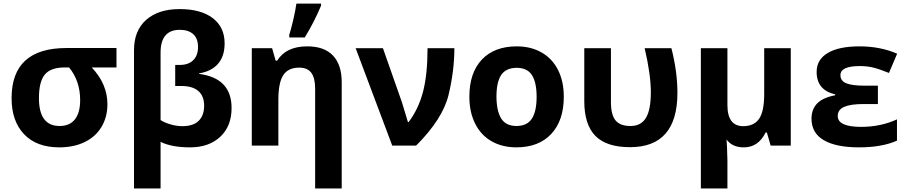

<svg xmlns="http://www.w3.org/2000/svg" viewBox="-20 -816 5085 1076"><path d="M429.2 -254.9Q429.2 -362.3 367.2 -438H342.8Q263.7 -438 231 -397.9Q198.2 -357.9 198.2 -266.1Q198.2 -109.9 314 -109.9Q370.6 -109.9 399.9 -147.2Q429.2 -184.6 429.2 -254.9ZM582 -231.9Q582 -160.6 549.1 -105.2Q516.1 -49.8 454.8 -20Q393.6 9.8 312 9.8Q185.1 9.8 115 -63.7Q44.9 -137.2 44.9 -266.1Q44.9 -546.9 353 -546.9H632.8V-438H494.1Q582 -345.2 582 -231.9Z M987.8 -648.9Q879.9 -648.9 879.9 -521V-143.1Q903.3 -127.9 937.5 -118.4Q971.7 -108.9 1001 -108.9Q1063.5 -108.9 1093.8 -139.2Q1124 -169.4 1124 -223.6Q1124 -277.8 1091.6 -305.9Q1059.1 -334 997.1 -334H961.9V-452.1H987.8Q1036.1 -452.1 1063 -478.8Q1089.8 -505.4 1089.8 -552.7Q1089.8 -600.1 1063 -624.5Q1036.1 -648.9 987.8 -648.9ZM1277.8 -210.9Q1277.8 -108.4 1214.1 -49.3Q1150.4 9.8 1045.9 9.8Q941.4 9.8 879.9 -21V240.2H731V-535.2Q731 -644.5 799.3 -704.8Q867.7 -765.1 986.8 -765.1Q1106 -765.1 1172.4 -714.4Q1238.8 -663.6 1238.8 -573.2Q1238.8 -500.5 1201.7 -458.3Q1164.6 -416 1095.7 -404.8V-401.9Q1277.8 -378.4 1277.8 -210.9Z M1701.2 -556.2Q1796.4 -556.6 1845.7 -504.9Q1895 -453.1 1895 -356V240.2H1746.1V-318.8Q1746.1 -377.9 1725.1 -407.2Q1704.1 -436.5 1658.2 -437Q1595.7 -437.5 1567.9 -395.5Q1540 -353.5 1540 -256.8V0H1391.1V-545.9H1504.9L1524.9 -476.1H1533.2Q1583.5 -556.2 1701.2 -556.2ZM1779.3 -795.9V-784.2Q1741.2 -693.4 1688 -606H1601.1V-621.1Q1609.9 -647.5 1622.6 -701.2Q1635.3 -754.9 1641.1 -795.9Z M2376 -545.9H2526.4Q2526.4 -420.9 2494.1 -285.4Q2461.9 -149.9 2312 0H2178.2L1973.1 -545.9H2126L2232.4 -243.2L2266.1 -131.8H2270Q2326.2 -206.5 2351.1 -303.2Q2376 -399.9 2376 -545.9Z M3139.6 -273.9Q3139.6 -140.6 3069.3 -65.4Q2999 9.8 2873.5 9.8Q2794.9 9.8 2734.9 -24.4Q2674.8 -58.6 2642.6 -123.5Q2610.4 -188 2610.4 -273.9Q2610.4 -407.7 2680.2 -481.9Q2750 -556.2 2876.5 -556.2Q2955.1 -556.2 3015.1 -522Q3075.2 -487.8 3107.4 -423.8Q3139.6 -359.9 3139.6 -273.9ZM2762.2 -274.4Q2762.7 -193.4 2789.1 -151.4Q2815.4 -109.9 2875 -109.9Q2934.6 -110.4 2960.9 -151.4Q2987.3 -192.4 2987.3 -273.4Q2987.3 -354.5 2960.9 -395.5Q2934.6 -436 2875 -436Q2815.4 -435.5 2788.6 -395.5Q2762.2 -355.5 2762.2 -274.4Z M3776.4 -295.9Q3776.4 8.8 3510.7 8.8Q3378.9 8.8 3316.7 -54.4Q3254.4 -117.7 3254.4 -249V-545.9H3403.8V-244.1Q3403.8 -172.9 3429.4 -141.4Q3455.1 -109.9 3513.7 -109.9Q3572.3 -109.9 3599.9 -155.3Q3627.4 -200.7 3627.4 -299.3Q3627.4 -397.9 3592.8 -545.9H3742.7Q3776.4 -413.6 3776.4 -295.9Z M4148.4 9.8Q4083.5 9.8 4051.8 -34.2L4054.2 7.3L4056.6 84V240.2H3907.7V-545.9H4056.6V-227.1Q4056.6 -108.9 4145.5 -108.9Q4207 -109.4 4234.9 -151.4Q4262.7 -193.4 4262.7 -289.1V-545.9H4411.6V0H4298.8L4277.8 -73.2H4270.5Q4229.5 9.8 4148.4 9.8Z M4798.8 -445.8Q4689.9 -445.8 4689.9 -395Q4689.9 -362.8 4722.4 -349.4Q4754.9 -335.9 4824.7 -335.9H4899.9V-232.9H4817.9Q4746.6 -232.9 4710.7 -217Q4674.8 -201.2 4674.8 -166Q4674.8 -105 4805.7 -105Q4915.5 -105 5006.8 -147V-27.8Q4922.9 9.8 4793.9 9.8Q4665 9.8 4596.4 -30.5Q4527.8 -70.8 4527.8 -150.9Q4527.8 -203.1 4559.1 -235.8Q4590.3 -268.6 4660.6 -282.2V-287.1Q4556.6 -311 4556.6 -413.1Q4556.6 -481.9 4618.7 -519Q4680.7 -556.2 4796.9 -556.2Q4913.1 -556.2 5007.8 -515.1L4961.9 -407.2Q4903.8 -430.7 4870.1 -438.2Q4836.4 -445.8 4798.8 -445.8Z"/></svg>

Font: OpenSans-Bold
Style: Bold
Weight: 700
Foundry: Ascender Corporation
Version: Version 1.10